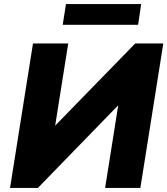

<svg xmlns="http://www.w3.org/2000/svg" viewBox="-20 -917 817 937"><path d="M29 0 141 -705H313L244 -271L224 -278L640 -705H777L665 0H493L562 -435L581 -428L165 0ZM286 -796 302 -897H669L654 -796Z"/></svg>

Font: Nunito Sans 11pt Black
Style: Italic
Weight: 900
Italic angle: -9°
Version: Version 3.101;gftools[0.9.27]